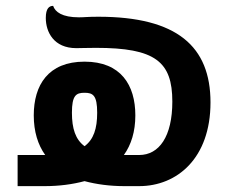

<svg xmlns="http://www.w3.org/2000/svg" viewBox="-20 -634 797 654"><path d="M133 0C181 0 227 -6 268 -17C309 -6 355 0 403 0H454C583 0 697 -95 697 -285C697 -476 583 -577 315 -577C278 -577 268 -575 249 -575C192 -575 168 -593 161 -614C148 -614 136 -606 136 -573C136 -525 163 -470 240 -470C251 -470 278 -471 307 -471C509 -471 567 -424 567 -288C567 -169 522 -106 454 -106H402C427 -141 441 -186 441 -241C441 -344 392 -424 268 -424C144 -424 95 -344 95 -241C95 -186 109 -141 134 -106H40V0ZM225 -250C225 -309 239 -318 268 -318C297 -318 311 -309 311 -250C311 -196 299 -159 268 -136C237 -159 225 -196 225 -250Z"/></svg>

Font: Mesarto
Style: Regular
Weight: 700
Designer: Mohamed Gaber
Foundry: Kief Type Foundry
Version: Version 2.020